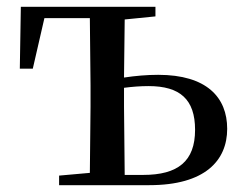

<svg xmlns="http://www.w3.org/2000/svg" viewBox="-20 -542 703 562"><path d="M153 0H417C580 0 645 -72 645 -165C645 -257 585 -323 443 -323C410 -323 376 -320 343 -315L345 -485L435 -494V-522H41L38 -341H76L110 -489H243L245 -292V-230L243 -36L153 -28ZM343 -285C366 -288 390 -290 415 -290C507 -290 551 -251 551 -162C551 -70 501 -30 399 -30H345L343 -230Z"/></svg>

Font: Source Han Serif CN Medium
Style: Regular
Weight: 500
Designer: Ryoko NISHIZUKA 西塚涼子 (kana & ideographs); Frank Grießhammer (Latin, Greek & Cyrillic); Wenlong ZHANG 张文龙 (bopomofo); San
Foundry: Adobe
Version: Version 2.002;hotconv 1.1.0;makeotfexe 2.6.0